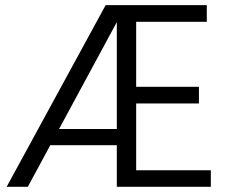

<svg xmlns="http://www.w3.org/2000/svg" viewBox="-20 -720 899 740"><path d="M387.2 -700.2H484.4L488.3 -636H430.9L87.2 0H5.6ZM144 -222.8H475.8V-160.3H144ZM430.2 -700.2H777V-636H504.8V-385.4H746.7V-321.2H504.8V-63.7H792.6V0H430.2Z"/></svg>

Font: DavidDev Light
Style: Regular
Weight: 300
Designer: David.dev
Foundry: David.dev
Version: Version 1.001;FEAKit 1.0